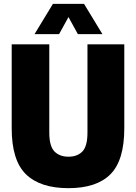

<svg xmlns="http://www.w3.org/2000/svg" viewBox="-20 -971 709 1001"><path d="M337 10Q189.5 10 115.2 -62.5Q41 -135 41 -302V-740H237V-280Q237 -209 263.8 -181.5Q290.5 -154 337 -154Q383.5 -154 409.8 -181.5Q436 -209 436 -280V-740H628V-302Q628 -135 555.8 -62.5Q483.5 10 337 10ZM160 -793 256 -951H418L514 -793H386L337 -882L288 -793Z"/></svg>

Font: Encode Sans Condensed Condensed Black
Style: Regular
Weight: 900
Width: 3
Designer: Multiple Designers
Foundry: Impallari Type
Version: Version 3.000; ttfautohint (v1.8.3) -l 8 -r 50 -G 200 -x 14 